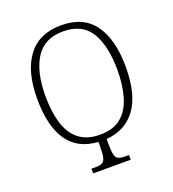

<svg xmlns="http://www.w3.org/2000/svg" viewBox="-132 -826 834 927"><g transform="rotate(-20 284.5 -362.5)"><path d="M188 0V-24H207Q231 -24 243 -30Q255 -36 259.5 -54.5Q264 -73 264 -110V-134Q160 -140 108.5 -215.5Q57 -291 57 -431Q57 -571 115 -648Q173 -725 287 -725Q401 -725 456.5 -647.5Q512 -570 512 -430Q512 -288 458 -214.5Q404 -141 306 -134V-110Q306 -73 310 -54.5Q314 -36 326.5 -30Q339 -24 363 -24H381V0ZM284 -164Q351 -164 391.5 -196.5Q432 -229 450.5 -289Q469 -349 469 -429Q469 -552 426.5 -623Q384 -694 285 -694Q189 -694 144 -623.5Q99 -553 99 -429Q99 -349 117 -289.5Q135 -230 176 -197Q217 -164 284 -164Z"/></g></svg>

Font: Noto Serif ExtraCondensed ExtraLight
Style: Regular
Weight: 200
Width: 2
Designer: Monotype Design Team
Foundry: Monotype Imaging Inc.
Version: Version 2.015